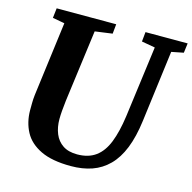

<svg xmlns="http://www.w3.org/2000/svg" viewBox="-109 -852 974 972"><g transform="rotate(15 378.0 -366.5)"><path d="M687 -680 639 -306Q628 -220 603.8 -159.5Q579.5 -99 542.2 -61.8Q505 -24.5 455.8 -7.2Q406.5 10 345.5 10Q246.5 10 186.8 -18.8Q127 -47.5 100.5 -97.2Q74 -147 73.5 -209Q73.5 -228 73.8 -248.2Q74 -268.5 76.5 -290L127 -680L64 -691.5L70 -743H382L377 -692.5L286 -680L236 -303Q232.5 -274.5 230.5 -249Q228.5 -223.5 228.5 -205.5Q228.5 -162.5 242.5 -128.5Q256.5 -94.5 285.8 -75Q315 -55.5 361 -55.5Q419.5 -55.5 457.8 -83.5Q496 -111.5 518 -167.2Q540 -223 551.5 -306L601 -680L530.5 -692.5L535.5 -743H756.5L750 -692.5Z"/></g></svg>

Font: Merriweather ExtraBold
Style: Italic
Weight: 800
Italic angle: -7.8°
Version: Version 2.101